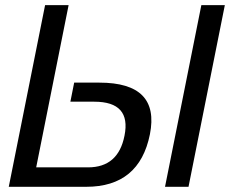

<svg xmlns="http://www.w3.org/2000/svg" viewBox="-20 -718 897 738"><path d="M243.7 -698.2 119.1 -74.7H318.4Q434.6 -74.7 458.5 -196.3Q484.9 -327.1 342.3 -327.1H250.5L265.1 -400.4H361.8Q595.7 -400.4 556.2 -201.7Q515.6 0 311.5 0H13.7L153.3 -698.2ZM614.3 0 753.9 -698.2H844.2L704.6 0Z"/></svg>

Font: Sansation
Style: Italic
Weight: 400
Designer: Bernd Montag
Version: Version 1.301